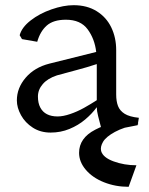

<svg xmlns="http://www.w3.org/2000/svg" viewBox="-20 -501 575 740"><path d="M45 -114Q45 -161.8 78.9 -201.5Q112.8 -241.2 170.5 -255.8L350.8 -300.8Q345 -351 317.8 -388Q290.5 -425 234 -425Q185.8 -425 160.2 -402.5Q134.8 -380 123.5 -340L64.8 -350.2L55.8 -365.2Q63.8 -395.5 98 -422.1Q132.2 -448.8 178.5 -464.9Q224.8 -481 263.8 -481Q315.5 -481 352.6 -457.9Q389.8 -434.8 408.8 -395.5Q427.8 -356.2 427.8 -308V-136.8Q427.8 -110.5 434.9 -92.2Q442 -74 460.5 -62.4Q479 -50.8 515.2 -47L510.5 -18.5L385 6.2L371 -4.8Q370.2 -6.8 370.2 -7.2Q370.2 -7.8 369.5 -9.8Q363.5 -32.8 358.2 -53.4Q353 -74 353 -87.8Q334.5 -62.5 308.2 -40.4Q282 -18.2 247.9 -4.1Q213.8 10 175 10Q136 10 106.5 -9Q77 -28 61 -57Q45 -86 45 -114ZM353 -114.8V-254Q332 -247 314 -241.8Q296 -236.5 275.2 -231Q233.2 -220 199.5 -210.5Q163.8 -198.8 145 -177.1Q126.2 -155.5 126.2 -129Q126.2 -103.5 135.4 -86.4Q144.5 -69.2 161.1 -60.8Q177.8 -52.2 202 -52.2Q223.2 -52.2 250.2 -61.4Q277.2 -70.5 303.5 -85.1Q329.8 -99.8 353 -114.8ZM369.8 81Q376.8 106 417.8 121Q458.8 136 505.8 136L475.8 219Q424.8 219 380.8 201.5Q336.8 184 310.8 153.5Q284.8 123 284.8 88Q284.8 31 346.8 -1Q408.8 -33 485.8 -43L513.8 -23Q456.8 -11 422.8 7.5Q388.8 26 377.2 45.5Q365.8 65 369.8 81Z"/></svg>

Font: TMT Limkin
Style: Regular
Weight: 400
Designer: Gabriel Drozdov
Version: Version 1.000;Glyphs 3.1.2 (3151)